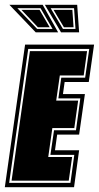

<svg xmlns="http://www.w3.org/2000/svg" viewBox="-46 -776 410 796"><path d="M-26 0 58 -591H344L322 -436H222L215 -386H306L282 -218H191L182 -153H282L261 0ZM-8 -18H246L262 -134H163L178 -236H269L287 -368H196L208 -454H307L324 -573H71ZM2 -27 78 -564H315L301 -463H202L187 -359H278L262 -245H171L154 -125H253L239 -27ZM102 -642 -7 -756H131L195 -642ZM207 -642 140 -756H274L282 -642ZM108 -656H172L122 -742H26ZM215 -656H267L261 -742H164ZM111 -663 43 -735H118L160 -663ZM219 -663 176 -735H254L259 -663Z"/></svg>

Font: Alumni Sans Collegiate One SC
Style: Italic
Weight: 400
Italic angle: -8°
Designer: Robert E. Leuschke
Foundry: Robert E. Leuschke
Version: Version 1.100